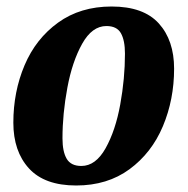

<svg xmlns="http://www.w3.org/2000/svg" viewBox="-20 -550 577 590"><path d="M515 -339Q515 -244 480.5 -162Q446 -80 378 -30Q310 20 214 20Q117 20 69 -32.5Q21 -85 21 -173Q21 -268 55.5 -349.5Q90 -431 158.5 -480.5Q227 -530 323 -530Q421 -530 468 -478Q515 -426 515 -339ZM172 -125Q172 -84 185 -62Q198 -40 230 -40Q274 -40 304.5 -94.5Q335 -149 349.5 -229Q364 -309 364 -385Q364 -426 351.5 -448Q339 -470 307 -470Q263 -470 232.5 -415.5Q202 -361 187 -280.5Q172 -200 172 -125Z"/></svg>

Font: Sansita
Style: Bold Italic
Weight: 700
Italic angle: -11°
Designer: Pablo Cosgaya
Foundry: Omnibus-Type
Version: Version 1.006